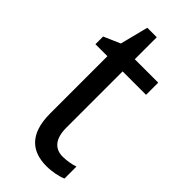

<svg xmlns="http://www.w3.org/2000/svg" viewBox="-217 -704 759 759"><g transform="rotate(45 162.0 -324.5)"><path d="M239 -62C194 -62 168 -92 168 -153V-468H299V-536H168V-659H115L85 -541L16 -511V-468H83V-148C83 -30 141 10 220 10C251 10 285 3 305 -6V-73C288 -67 262 -62 239 -62Z"/></g></svg>

Font: Noto Sans Lao Looped SemiCondensed
Style: Regular
Weight: 400
Width: 4
Designer: Mark Frömberg, Ben Mitchell
Foundry: The Fontpad Ltd
Version: Version 1.002